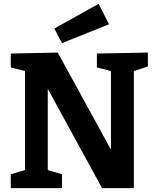

<svg xmlns="http://www.w3.org/2000/svg" viewBox="-20 -977 812 997"><path d="M483 -699 748 -704V-632L675 -608V0H510L228 -516V-94L302 -72V0H36V-72L110 -94V-608L36 -627V-699L280 -704L556 -200V-608L483 -627ZM546 -851 302 -753 262 -829 492 -957Z"/></svg>

Font: Bitter Pro
Style: Bold
Weight: 700
Designer: Sol Matas, and Bitter project Authors
Foundry: Sol Matas
Version: Version 1.010